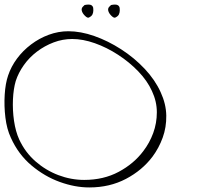

<svg xmlns="http://www.w3.org/2000/svg" viewBox="-36 -779 877 842"><path d="M354.9 43Q292.9 43 226.4 19Q159.8 -5 102.1 -53.5Q44.4 -102 11.6 -175Q-6.2 -213 -12.3 -263.5Q-18.5 -314 -15.4 -363.5Q-12.4 -413 -0.4 -448Q12.6 -487 38.5 -522Q64.4 -557 100.2 -584Q135.9 -611 177.8 -626.5Q219.8 -642 263.8 -642Q317.8 -642 377.6 -621Q437.5 -600 495 -563Q552.5 -526 598.2 -477.5Q643.9 -429 668.4 -375Q692.4 -323 693.2 -272Q694 -221 677.5 -175.5Q661 -130 632.8 -92Q587.6 -32 516.3 5.5Q444.9 43 355.9 43ZM333.3 10Q418.3 10 484.6 -25.5Q550.9 -61 592.2 -116Q619.9 -152 635.9 -195.5Q651.8 -239 651.8 -286.5Q651.9 -334 630.3 -380Q609.9 -425 570.4 -466Q530.9 -507 481.5 -539Q432.2 -571 379.9 -589.5Q327.6 -608 280.6 -608Q238.6 -608 199.1 -593Q159.5 -578 125.9 -552.5Q92.3 -527 68.6 -493.5Q44.8 -460 33.1 -424Q23 -390 20.8 -343Q18.7 -296 25.5 -249Q32.4 -202 48.4 -167Q74.4 -111 119.5 -71.5Q164.6 -32 220 -11Q275.3 10 333.3 10ZM469.7 -702Q463.4 -699 452.3 -710Q441.3 -721 438.7 -732Q436.4 -742 442.8 -749Q449.2 -756 451 -757Q455.7 -758 460.1 -758.5Q464.5 -759 468.5 -759Q485.5 -759 488.7 -745Q489.4 -742 489.3 -734Q489.4 -725 485.8 -716.5Q482.3 -708 469.7 -702ZM353.7 -702Q347.4 -699 336.3 -710Q325.3 -721 322.7 -732Q320.4 -742 326.8 -749Q333.2 -756 335 -757Q339.7 -758 344.1 -758.5Q348.5 -759 352.5 -759Q369.5 -759 372.7 -745Q373.4 -742 373.3 -734Q373.4 -725 369.8 -716.5Q366.3 -708 353.7 -702Z"/></svg>

Font: Oooh Baby
Style: Normal
Weight: 400
Designer: Robert E. Leuschke
Foundry: Robert E. Leuschke
Version: Version 1.011; ttfautohint (v1.8.3)